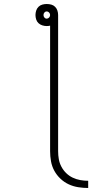

<svg xmlns="http://www.w3.org/2000/svg" viewBox="-20 -755 540 958"><path d="M420 183Q395 183 370 179Q345 175 322.5 164.5Q300 154 281.5 136.5Q263 119 251 97Q239 75 234.5 50Q230 25 230 0V-627Q226 -626 222 -625.5Q218 -625 213 -625Q202 -625 191 -628.5Q180 -632 172 -639.5Q164 -647 160.5 -658Q157 -669 157 -680Q157 -691 160.5 -702Q164 -713 172 -721Q180 -729 191 -732Q202 -735 213 -735Q225 -735 236 -732Q247 -729 255 -721Q263 -713 266.5 -702Q270 -691 270 -680V0Q270 20 273.5 39.5Q277 59 286.5 77Q296 95 310.5 109Q325 123 343 131.5Q361 140 380.5 143.5Q400 147 420 147ZM213 -662Q220 -662 225 -667.5Q230 -673 230 -680Q230 -687 225 -692.5Q220 -698 213 -698Q206 -698 201.5 -692.5Q197 -687 197 -680Q197 -673 201.5 -667.5Q206 -662 213 -662Z"/></svg>

Font: Iosevka Slab Extralight
Style: Regular
Weight: 200
Monospace: yes
Designer: Belleve Invis
Foundry: Belleve Invis
Version: Version 11.1.1; ttfautohint (v1.8.3)